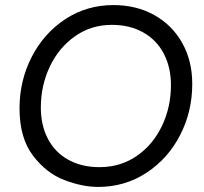

<svg xmlns="http://www.w3.org/2000/svg" viewBox="-20 -729 804 757"><path d="M57 -302Q57 -411 105 -504.5Q153 -598 237.5 -653.5Q322 -709 427 -709Q518 -709 588.5 -669.5Q659 -630 698.5 -559.5Q738 -489 738 -398Q738 -289 690 -196Q642 -103 557 -47.5Q472 8 367 8Q305 8 234 -19Q163 -46 110 -115.5Q57 -185 57 -302ZM654 -393Q654 -463 626 -517Q598 -571 545 -601Q492 -631 421 -631Q339 -631 275 -585.5Q211 -540 176 -465.5Q141 -391 141 -305Q141 -235 169 -181.5Q197 -128 249.5 -99Q302 -70 372 -70Q455 -70 519 -114Q583 -158 618.5 -232.5Q654 -307 654 -393Z"/></svg>

Font: Fixel Italic Variable Display Thin
Style: Italic
Weight: 100
Italic angle: -10°
Designer: AlfaBravo + MacPaw
Foundry: Kyrylo Tkachov, Marchela Mozhyna, Serhii Makarenko, Maria Weinstein, Zakhar Kryvoshyya
Version: Version 1.210;Glyphs 3.2 (3217)